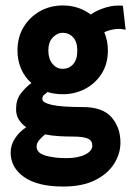

<svg xmlns="http://www.w3.org/2000/svg" viewBox="-20 -502 490 703"><path d="M210 -157Q180 -157 154 -165Q146 -159 140.5 -154Q135 -149 135 -139Q135 -126 170 -118Q205 -110 284 -110Q356 -110 388.5 -72.5Q421 -35 421 20Q421 61 397.5 98Q374 135 327.5 158Q281 181 211 181Q118 181 68.5 146.5Q19 112 19 56Q19 29 35 4.5Q51 -20 76 -36Q59 -48 48.5 -65Q38 -82 39 -106Q39 -136 55.5 -158.5Q72 -181 95 -198Q71 -219 57.5 -249.5Q44 -280 44 -317Q44 -366 66.5 -403Q89 -440 126.5 -461Q164 -482 210 -482Q268 -482 312 -449Q336 -465 367 -474.5Q398 -484 430 -481L440 -393Q420 -398 399.5 -395Q379 -392 362 -384Q375 -353 375 -317Q375 -268 352 -232Q329 -196 291.5 -176.5Q254 -157 210 -157ZM209 -250Q233 -250 248 -267Q263 -284 263 -317Q263 -349 247.5 -365.5Q232 -382 209 -382Q190 -382 173.5 -365Q157 -348 157 -317Q157 -287 172 -268.5Q187 -250 209 -250ZM114 35Q114 58 146 67.5Q178 77 223 77Q265 77 291.5 64Q318 51 318 31Q318 12 300.5 5Q283 -2 247 -2Q222 -2 195.5 -3.5Q169 -5 145 -10Q133 0 123.5 11Q114 22 114 35Z"/></svg>

Font: Inconsolata SemiCondensed Black
Style: Regular
Weight: 900
Width: 4
Monospace: yes
Designer: Raph Levien, Cyreal, Brenton Simpson
Foundry: Raph Levien, Cyreal, Google
Version: Version 3.001; ttfautohint (v1.8.2.53-6de2)